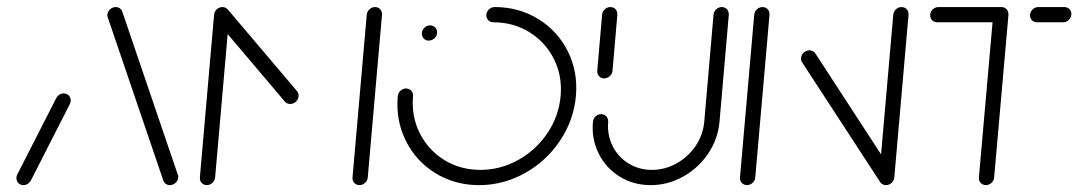

<svg xmlns="http://www.w3.org/2000/svg" viewBox="-20 -539 3139 559"><path d="M48.1 0Q42.2 0 37.2 -3Q32.2 -5.9 29.8 -11.1Q27.4 -16.3 27.8 -22.2Q28.1 -25.9 30.4 -31.1L144.1 -254.1Q147.4 -260 153.1 -263.5Q158.9 -267 165.6 -267Q171.5 -267 176.5 -264.1Q181.5 -261.1 183.9 -255.9Q186.3 -250.7 185.9 -244.8Q185.6 -241.1 183.3 -235.9L69.6 -13Q66.3 -7 60.6 -3.5Q54.8 0 48.1 0ZM498.9 -22.2Q498.5 -16.3 495 -11.1Q491.5 -5.9 486.1 -3Q480.7 0 474.8 0Q468.1 0 463 -3.5Q457.8 -7 455.6 -13L294.1 -487.4Q292.2 -491.9 292.6 -496.3Q293 -502.2 296.5 -507.4Q300 -512.6 305.4 -515.6Q310.7 -518.5 316.7 -518.5Q323.3 -518.5 328.5 -515Q333.7 -511.5 335.9 -505.6L497.4 -31.1Q499.6 -27.4 498.9 -22.2Z M627.4 -518.5Q633.3 -518.5 638.3 -515.6Q643.3 -512.6 645.7 -507.4Q648.1 -502.2 647.8 -496.3L606.3 -22.2Q605.9 -16.3 602.4 -11.1Q598.9 -5.9 593.5 -3Q588.1 0 582.2 0Q576.3 0 571.3 -3Q566.3 -5.9 563.9 -11.1Q561.5 -16.3 561.9 -22.2L603.3 -496.3Q603.7 -502.2 607.2 -507.4Q610.7 -512.6 616.1 -515.6Q621.5 -518.5 627.4 -518.5ZM849.3 -258.5Q848.9 -252.6 845.4 -247.4Q841.9 -242.2 836.5 -239.3Q831.1 -236.3 825.2 -236.3Q820.4 -236.3 816.1 -238.1Q811.9 -240 809.3 -243.3L609.3 -479.3Q606.7 -482.6 605.6 -486.5Q604.4 -490.4 604.8 -494.8Q605.2 -500.7 608.7 -505.9Q612.2 -511.1 617.6 -514.1Q623 -517 628.9 -517Q633.3 -517 637.4 -515.2Q641.5 -513.3 644.4 -510L844.8 -273.7Q850 -267.4 849.3 -258.5ZM1071.9 -518.5Q1077.8 -518.5 1082.8 -515.6Q1087.8 -512.6 1090.2 -507.4Q1092.6 -502.2 1092.2 -496.3L1050.7 -22.2Q1050.4 -16.3 1046.9 -11.1Q1043.3 -5.9 1038 -3Q1032.6 0 1026.7 0Q1020.7 0 1015.7 -3Q1010.7 -5.9 1008.3 -11.1Q1005.9 -16.3 1006.3 -22.2L1047.8 -496.3Q1048.1 -502.2 1051.7 -507.4Q1055.2 -512.6 1060.6 -515.6Q1065.9 -518.5 1071.9 -518.5Z M1208.1 -443Q1208.5 -448.9 1212 -454.1Q1215.6 -459.3 1220.9 -462.2Q1226.3 -465.2 1232.2 -465.2Q1238.1 -465.2 1243.1 -462.2Q1248.1 -459.3 1250.6 -454.1Q1253 -448.9 1252.6 -443Q1252.2 -437 1248.7 -431.9Q1245.2 -426.7 1239.6 -423.7Q1234.1 -420.7 1228.1 -420.7Q1222.2 -420.7 1217.4 -423.7Q1212.6 -426.7 1210.2 -431.9Q1207.8 -437 1208.1 -443ZM1395.9 -496.3Q1396.3 -502.2 1399.8 -507.4Q1403.3 -512.6 1408.7 -515.6Q1414.1 -518.5 1420 -518.5Q1490.4 -518.5 1547 -483.7Q1603.7 -448.9 1633.3 -389.3Q1663 -329.6 1656.7 -259.3Q1650.4 -188.9 1610.4 -129.3Q1570.4 -69.6 1507.8 -34.8Q1445.2 0 1374.8 0Q1304.4 0 1247.8 -34.8Q1191.1 -69.6 1161.5 -129.3Q1131.9 -188.9 1138.1 -259.3Q1138.5 -265.2 1142 -270.4Q1145.6 -275.6 1150.9 -278.5Q1156.3 -281.5 1162.2 -281.5Q1168.1 -281.5 1173.1 -278.5Q1178.1 -275.6 1180.6 -270.4Q1183 -265.2 1182.6 -259.3Q1177.4 -200.7 1202 -151.5Q1226.7 -102.2 1273.3 -73.3Q1320 -44.4 1378.5 -44.4Q1437 -44.4 1488.9 -73.3Q1540.7 -102.2 1573.9 -151.5Q1607 -200.7 1612.2 -259.3Q1617.4 -317.8 1592.8 -367Q1568.1 -416.3 1521.5 -445.2Q1474.8 -474.1 1416.3 -474.1Q1410.4 -474.1 1405.4 -477Q1400.4 -480 1398 -485.2Q1395.6 -490.4 1395.9 -496.3Z M1738.9 -310.7Q1733 -310.7 1728.1 -313.7Q1723.3 -316.7 1720.9 -321.9Q1718.5 -327 1718.9 -333L1733 -496.3Q1733.3 -502.2 1736.9 -507.4Q1740.4 -512.6 1745.7 -515.6Q1751.1 -518.5 1757 -518.5Q1763 -518.5 1768 -515.6Q1773 -512.6 1775.4 -507.4Q1777.8 -502.2 1777.4 -496.3L1763.3 -333Q1763 -327 1759.4 -321.9Q1755.9 -316.7 1750.4 -313.7Q1744.8 -310.7 1738.9 -310.7ZM2081.5 -518.5Q2087.4 -518.5 2092.4 -515.6Q2097.4 -512.6 2099.8 -507.4Q2102.2 -502.2 2101.9 -496.3L2074.8 -184.4Q2070.4 -134.4 2041.9 -92Q2013.3 -49.6 1968.9 -24.8Q1924.4 0 1874.4 0Q1824.4 0 1784.3 -24.8Q1744.1 -49.6 1723 -92Q1701.9 -134.4 1706.3 -184.4Q1706.7 -190.4 1710 -195.6Q1713.3 -200.7 1718.9 -203.7Q1724.4 -206.7 1730.4 -206.7Q1736.3 -206.7 1741.1 -203.7Q1745.9 -200.7 1748.5 -195.6Q1751.1 -190.4 1750.7 -184.4Q1747.4 -146.3 1763.3 -114.3Q1779.3 -82.2 1809.6 -63.3Q1840 -44.4 1878.1 -44.4Q1915.9 -44.4 1949.8 -63.3Q1983.7 -82.2 2005.4 -114.3Q2027 -146.3 2030.4 -184.4L2057.4 -496.3Q2057.8 -502.2 2061.3 -507.4Q2064.8 -512.6 2070.2 -515.6Q2075.6 -518.5 2081.5 -518.5Z M2154.8 0Q2148.9 0 2143.9 -3Q2138.9 -5.9 2136.5 -11.1Q2134.1 -16.3 2134.4 -22.2L2175.9 -496.3Q2176.3 -502.2 2179.8 -507.4Q2183.3 -512.6 2188.7 -515.6Q2194.1 -518.5 2200 -518.5Q2205.9 -518.5 2210.9 -515.6Q2215.9 -512.6 2218.3 -507.4Q2220.7 -502.2 2220.4 -496.3L2178.9 -22.2Q2178.5 -16.3 2175 -11.1Q2171.5 -5.9 2166.1 -3Q2160.7 0 2154.8 0ZM2312.2 -370.4Q2312.6 -376.3 2316.1 -381.5Q2319.6 -386.7 2325.2 -389.6Q2330.7 -392.6 2336.7 -392.6Q2341.9 -392.6 2346.3 -390.2Q2350.7 -387.8 2353.7 -383.7L2581.1 -34.4L2543.3 -7.8L2315.6 -357Q2311.5 -362.6 2312.2 -370.4ZM2559.6 0Q2553.7 0 2548.7 -3Q2543.7 -5.9 2541.3 -11.1Q2538.9 -16.3 2539.3 -22.2L2580.7 -496.3Q2581.1 -502.2 2584.6 -507.4Q2588.1 -512.6 2593.5 -515.6Q2598.9 -518.5 2604.8 -518.5Q2610.7 -518.5 2615.7 -515.6Q2620.7 -512.6 2623.1 -507.4Q2625.6 -502.2 2625.2 -496.3L2583.7 -22.2Q2583.3 -16.3 2579.8 -11.1Q2576.3 -5.9 2570.9 -3Q2565.6 0 2559.6 0Z M2916.3 -498.5 2874.4 -22.2Q2874.1 -16.3 2870.6 -11.1Q2867 -5.9 2861.7 -3Q2856.3 0 2850.4 0Q2844.4 0 2839.4 -3Q2834.4 -5.9 2832 -11.1Q2829.6 -16.3 2830 -22.2L2871.9 -498.5ZM2688.1 -496.3Q2688.5 -502.2 2692 -507.4Q2695.6 -512.6 2700.9 -515.6Q2706.3 -518.5 2712.2 -518.5H2895.6Q2901.5 -518.5 2906.5 -515.6Q2911.5 -512.6 2913.9 -507.4Q2916.3 -502.2 2915.9 -496.3Q2915.6 -490.4 2912 -485.2Q2908.5 -480 2903.1 -477Q2897.8 -474.1 2891.9 -474.1H2708.5Q2702.6 -474.1 2697.6 -477Q2692.6 -480 2690.2 -485.2Q2687.8 -490.4 2688.1 -496.3ZM2978.9 -496.3Q2979.3 -502.2 2982.8 -507.4Q2986.3 -512.6 2991.7 -515.6Q2997 -518.5 3003 -518.5H3078.9Q3084.8 -518.5 3089.8 -515.6Q3094.8 -512.6 3097.2 -507.4Q3099.6 -502.2 3099.3 -496.3Q3098.9 -490.4 3095.4 -485.2Q3091.9 -480 3086.5 -477Q3081.1 -474.1 3075.2 -474.1H2999.3Q2993.3 -474.1 2988.3 -477Q2983.3 -480 2980.9 -485.2Q2978.5 -490.4 2978.9 -496.3Z"/></svg>

Font: 26F Galaxy Sans Oblique
Style: Regular
Weight: 400
Italic angle: -5°
Designer: C₂₉H₂₅N₃O₅
Version: Version 1.200;FEAKit 1.0